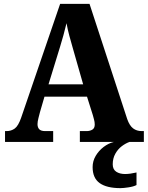

<svg xmlns="http://www.w3.org/2000/svg" viewBox="-20 -734 764 993"><path d="M6 0V-56H14Q38 -56 56.5 -69.5Q75 -83 90 -127L291 -714H443L638 -118Q650 -84 668.5 -70Q687 -56 713 -56H724V0H393V-56H428Q445 -56 457.5 -63.5Q470 -71 470 -90Q470 -103 466 -117Q462 -131 460 -139L430 -234H210L187 -155Q184 -143 179 -124Q174 -105 174 -92Q174 -75 183 -65.5Q192 -56 214 -56H255V0ZM231 -298H410L356 -487Q347 -518 338.5 -549.5Q330 -581 324 -614Q309 -551 290 -490ZM603 239Q532 239 495.5 213Q459 187 459 130Q459 99 475 72Q491 45 516 26Q541 7 569 0H650Q630 7 610 22Q590 37 576.5 61Q563 85 563 116Q563 142 581 154Q599 166 627 166Q652 166 686 158V223Q671 231 644.5 235Q618 239 603 239Z"/></svg>

Font: Noto Serif Ethiopic SemiCondensed ExtraBold
Style: Regular
Weight: 800
Width: 4
Designer: Monotype Design Team
Foundry: Monotype Imaging Inc.
Version: Version 2.102; ttfautohint (v1.8.4.7-5d5b)